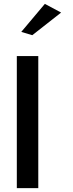

<svg xmlns="http://www.w3.org/2000/svg" viewBox="-20 -983 378 993"><path d="M90 -818 147 -801 296 -918 212 -963ZM178 -10V-693H67V-10Z"/></svg>

Font: Bluebird
Style: LiExt
Weight: 300
Designer: Jasper
Foundry: Cannot Into Space Fonts
Version: Version 0.98